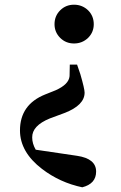

<svg xmlns="http://www.w3.org/2000/svg" viewBox="-20 -584 514 817"><path d="M236 -423Q212 -447 212 -481Q212 -516 236 -540Q260 -564 295 -564Q330 -564 355 -540Q379 -516 379 -481Q379 -447 355 -423Q330 -399 295 -399Q260 -399 236 -423ZM308 79Q389 91 389 146Q389 198 330 213Q235 193 159 135Q65 63 65 -29Q65 -139 172 -182L217 -200Q273 -225 276 -260L277 -309H308L322 -268Q340 -206 340 -190Q340 -136 254 -103L192 -80Q116 -49 117 1Q117 27 132 53Z"/></svg>

Font: Source Han Serif JP
Style: Bold
Weight: 700
Designer: Ryoko NISHIZUKA  (kana & ideographs); Frank Grießhammer (Latin, Greek & Cyrillic); Wenlong ZHANG  (bopomofo); Sandoll Co
Foundry: Adobe Systems Incorporated
Version: Version 1.000;PS 1;hotconv 16.6.53;makeotf.lib2.5.65590